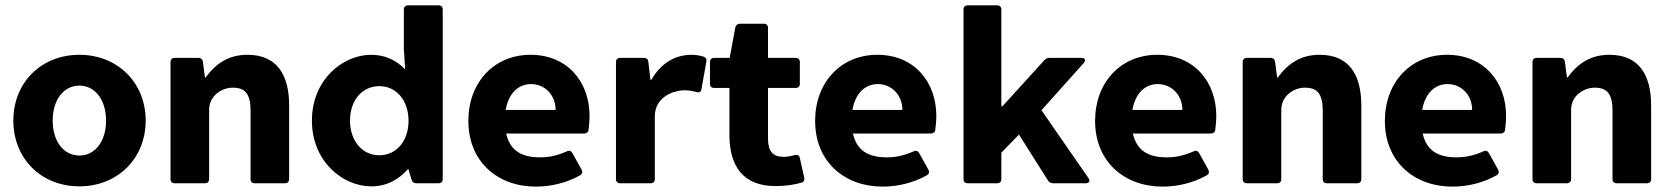

<svg xmlns="http://www.w3.org/2000/svg" viewBox="-20 -691 6306 724"><path d="M279.3 11.7C422.9 11.7 529.3 -92.8 529.3 -236.3C529.3 -379.9 422.9 -484.4 279.3 -484.4C135.7 -484.4 30.3 -379.9 30.3 -236.3C30.3 -92.8 135.7 11.7 279.3 11.7ZM279.3 -104.5C220.7 -104.5 178.7 -157.2 178.7 -236.3C178.7 -315.4 220.7 -368.2 279.3 -368.2C337.9 -368.2 379.9 -315.4 379.9 -236.3C379.9 -157.2 337.9 -104.5 279.3 -104.5Z M913.1 -484.4C844.7 -484.4 795.9 -454.1 754.9 -398.4H752.9L745.1 -458C744.1 -466.8 738.3 -472.7 728.5 -472.7H638.7C628.9 -472.7 623 -466.8 623 -457V-15.6C623 -5.9 628.9 0 638.7 0H752.9C762.7 0 768.6 -5.9 768.6 -15.6V-276.4C768.6 -331.1 817.4 -360.4 857.4 -360.4C902.3 -360.4 924.8 -339.8 924.8 -273.4V-15.6C924.8 -5.9 930.7 0 940.4 0H1054.7C1064.5 0 1070.3 -5.9 1070.3 -15.6V-293C1070.3 -410.2 1023.4 -484.4 913.1 -484.4Z M1502.9 -655.3V-504.9L1507.8 -429.7C1475.6 -461.9 1434.6 -484.4 1379.9 -484.4C1272.5 -484.4 1156.2 -390.6 1156.2 -236.3C1156.2 -82 1272.5 11.7 1379.9 11.7C1440.4 11.7 1485.4 -15.6 1519.5 -54.7L1532.2 -12.7C1535.2 -3.9 1541 0 1549.8 0H1633.8C1643.6 0 1649.4 -5.9 1649.4 -15.6V-655.3C1649.4 -665 1643.6 -670.9 1633.8 -670.9H1518.6C1508.8 -670.9 1502.9 -665 1502.9 -655.3ZM1410.2 -105.5C1345.7 -105.5 1299.8 -160.2 1299.8 -236.3C1299.8 -312.5 1345.7 -366.2 1410.2 -366.2C1474.6 -366.2 1520.5 -312.5 1520.5 -235.4C1520.5 -159.2 1474.6 -105.5 1410.2 -105.5Z M2203.1 -253.9C2203.1 -381.8 2120.1 -484.4 1980.5 -484.4C1843.8 -484.4 1746.1 -380.9 1746.1 -235.4C1746.1 -81.1 1856.4 12.7 2001 12.7C2058.6 12.7 2118.2 -2 2168 -30.3C2175.8 -35.2 2177.7 -43 2172.9 -51.8L2138.7 -113.3C2133.8 -122.1 2126 -125 2117.2 -120.1C2079.1 -103.5 2049.8 -97.7 2015.6 -97.7C1943.4 -97.7 1902.3 -126 1888.7 -187.5H2182.6C2191.4 -187.5 2198.2 -192.4 2199.2 -201.2C2201.2 -216.8 2203.1 -236.3 2203.1 -253.9ZM1886.7 -276.4C1897.5 -337.9 1933.6 -374 1982.4 -374C2034.2 -374 2075.2 -333 2075.2 -276.4Z M2587.9 -484.4C2530.3 -484.4 2474.6 -457 2436.5 -390.6H2432.6L2424.8 -458C2423.8 -467.8 2418 -472.7 2408.2 -472.7H2318.4C2308.6 -472.7 2302.7 -466.8 2302.7 -457V-15.6C2302.7 -5.9 2308.6 0 2318.4 0H2433.6C2443.4 0 2449.2 -5.9 2449.2 -15.6V-252C2449.2 -326.2 2520.5 -350.6 2562.5 -350.6C2578.1 -350.6 2592.8 -347.7 2606.4 -343.8C2616.2 -340.8 2623 -343.8 2625 -354.5L2643.6 -459C2645.5 -467.8 2641.6 -474.6 2632.8 -477.5C2620.1 -481.4 2604.5 -484.4 2587.9 -484.4Z M2977.5 -106.4C2963.9 -102.5 2948.2 -99.6 2935.5 -99.6C2894.5 -99.6 2876 -120.1 2876 -168V-359.4H2980.5C2990.2 -359.4 2996.1 -365.2 2996.1 -375V-457C2996.1 -466.8 2990.2 -472.7 2980.5 -472.7H2876V-585.9C2876 -595.7 2870.1 -601.6 2860.4 -601.6H2770.5C2761.7 -601.6 2754.9 -596.7 2752.9 -587.9L2731.4 -472.7H2672.9C2663.1 -472.7 2657.2 -466.8 2657.2 -457V-375C2657.2 -365.2 2663.1 -359.4 2672.9 -359.4H2730.5V-182.6C2730.5 -64.5 2782.2 10.7 2904.3 10.7C2945.3 10.7 2976.6 4.9 3001 -2C3010.7 -3.9 3014.6 -10.7 3012.7 -20.5L2996.1 -94.7C2994.1 -105.5 2987.3 -108.4 2977.5 -106.4Z M3510.7 -253.9C3510.7 -381.8 3427.7 -484.4 3288.1 -484.4C3151.4 -484.4 3053.7 -380.9 3053.7 -235.4C3053.7 -81.1 3164.1 12.7 3308.6 12.7C3366.2 12.7 3425.8 -2 3475.6 -30.3C3483.4 -35.2 3485.4 -43 3480.5 -51.8L3446.3 -113.3C3441.4 -122.1 3433.6 -125 3424.8 -120.1C3386.7 -103.5 3357.4 -97.7 3323.2 -97.7C3251 -97.7 3210 -126 3196.3 -187.5H3490.2C3499 -187.5 3505.9 -192.4 3506.8 -201.2C3508.8 -216.8 3510.7 -236.3 3510.7 -253.9ZM3194.3 -276.4C3205.1 -337.9 3241.2 -374 3290 -374C3341.8 -374 3382.8 -333 3382.8 -276.4Z M4085 -18.6 3907.2 -275.4 4066.4 -453.1C4075.2 -462.9 4072.3 -472.7 4058.6 -472.7H3937.5C3929.7 -472.7 3922.9 -469.7 3918 -463.9L3759.8 -290H3755.9V-655.3C3755.9 -665 3750 -670.9 3740.2 -670.9H3628.9C3619.1 -670.9 3613.3 -665 3613.3 -655.3V-15.6C3613.3 -5.9 3619.1 0 3628.9 0H3740.2C3750 0 3755.9 -5.9 3755.9 -15.6V-115.2L3822.3 -183.6L3931.6 -10.7C3935.5 -3.9 3943.4 0 3951.2 0H4074.2C4086.9 0 4091.8 -7.8 4085 -18.6Z M4566.4 -253.9C4566.4 -381.8 4483.4 -484.4 4343.8 -484.4C4207 -484.4 4109.4 -380.9 4109.4 -235.4C4109.4 -81.1 4219.7 12.7 4364.3 12.7C4421.9 12.7 4481.4 -2 4531.2 -30.3C4539.1 -35.2 4541 -43 4536.1 -51.8L4502 -113.3C4497.1 -122.1 4489.3 -125 4480.5 -120.1C4442.4 -103.5 4413.1 -97.7 4378.9 -97.7C4306.6 -97.7 4265.6 -126 4252 -187.5H4545.9C4554.7 -187.5 4561.5 -192.4 4562.5 -201.2C4564.5 -216.8 4566.4 -236.3 4566.4 -253.9ZM4250 -276.4C4260.7 -337.9 4296.9 -374 4345.7 -374C4397.5 -374 4438.5 -333 4438.5 -276.4Z M4956.1 -484.4C4887.7 -484.4 4838.9 -454.1 4797.9 -398.4H4795.9L4788.1 -458C4787.1 -466.8 4781.2 -472.7 4771.5 -472.7H4681.6C4671.9 -472.7 4666 -466.8 4666 -457V-15.6C4666 -5.9 4671.9 0 4681.6 0H4795.9C4805.7 0 4811.5 -5.9 4811.5 -15.6V-276.4C4811.5 -331.1 4860.4 -360.4 4900.4 -360.4C4945.3 -360.4 4967.8 -339.8 4967.8 -273.4V-15.6C4967.8 -5.9 4973.6 0 4983.4 0H5097.7C5107.4 0 5113.3 -5.9 5113.3 -15.6V-293C5113.3 -410.2 5066.4 -484.4 4956.1 -484.4Z M5659.2 -253.9C5659.2 -381.8 5576.2 -484.4 5436.5 -484.4C5299.8 -484.4 5202.1 -380.9 5202.1 -235.4C5202.1 -81.1 5312.5 12.7 5457 12.7C5514.6 12.7 5574.2 -2 5624 -30.3C5631.8 -35.2 5633.8 -43 5628.9 -51.8L5594.7 -113.3C5589.8 -122.1 5582 -125 5573.2 -120.1C5535.2 -103.5 5505.9 -97.7 5471.7 -97.7C5399.4 -97.7 5358.4 -126 5344.7 -187.5H5638.7C5647.5 -187.5 5654.3 -192.4 5655.3 -201.2C5657.2 -216.8 5659.2 -236.3 5659.2 -253.9ZM5342.8 -276.4C5353.5 -337.9 5389.6 -374 5438.5 -374C5490.2 -374 5531.2 -333 5531.2 -276.4Z M6048.8 -484.4C5980.5 -484.4 5931.6 -454.1 5890.6 -398.4H5888.7L5880.9 -458C5879.9 -466.8 5874 -472.7 5864.3 -472.7H5774.4C5764.6 -472.7 5758.8 -466.8 5758.8 -457V-15.6C5758.8 -5.9 5764.6 0 5774.4 0H5888.7C5898.4 0 5904.3 -5.9 5904.3 -15.6V-276.4C5904.3 -331.1 5953.1 -360.4 5993.2 -360.4C6038.1 -360.4 6060.5 -339.8 6060.5 -273.4V-15.6C6060.5 -5.9 6066.4 0 6076.2 0H6190.4C6200.2 0 6206.1 -5.9 6206.1 -15.6V-293C6206.1 -410.2 6159.2 -484.4 6048.8 -484.4Z"/></svg>

Font: Ed Sans Neue
Style: Bold
Weight: 700
Designer: Stephen Hutchings
Version: Version 1.004;PS 001.004;hotconv 1.0.88;makeotf.lib2.5.64775